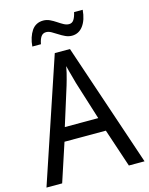

<svg xmlns="http://www.w3.org/2000/svg" viewBox="-133 -993 835 1076"><g transform="rotate(-15 285.0 -455.0)"><path d="M478 0 404 -222H164L91 0H0L240 -716H328L569 0ZM311 -524Q308 -536 302.5 -555.5Q297 -575 291.5 -595.5Q286 -616 283 -629Q280 -611 275.5 -592Q271 -573 266 -555.5Q261 -538 257 -524L187 -301H381ZM454 -910Q449 -852 424 -818.5Q399 -785 359 -785Q340 -785 321.5 -793.5Q303 -802 285.5 -813.5Q268 -825 252.5 -833.5Q237 -842 223 -842Q204 -842 193.5 -827Q183 -812 178 -784H128Q130 -811 137.5 -834Q145 -857 156.5 -874Q168 -891 185 -900Q202 -909 224 -909Q244 -909 262 -900.5Q280 -892 297 -880.5Q314 -869 329.5 -860.5Q345 -852 360 -852Q378 -852 388 -867.5Q398 -883 404 -910Z"/></g></svg>

Font: Noto Sans Thai SemiCondensed
Style: Regular
Weight: 400
Width: 4
Designer: Monotype Design Team
Foundry: Monotype Imaging Inc.
Version: Version 2.001